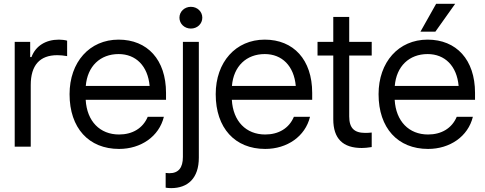

<svg xmlns="http://www.w3.org/2000/svg" viewBox="-20 -764 2525 1000"><path d="M56.6 0H140.1V-321.3C140.1 -423.8 187 -476.6 278.3 -476.6C293.5 -476.6 310.5 -475.1 329.6 -471.7V-552.2C319.3 -555.7 297.9 -557.6 287.1 -557.6C218.3 -557.6 165.5 -524.9 144 -466.8H137.2V-545.9H56.6Z M600.1 11.7C713.9 11.7 808.6 -53.2 833.5 -155.8H749.5C724.1 -95.2 668.9 -63.5 600.1 -63.5C500.5 -63.5 432.6 -132.3 426.3 -244.1H844.7V-280.3C844.7 -453.1 747.6 -557.6 597.7 -557.6C446.3 -557.6 342.3 -440.4 342.3 -273.4C342.3 -97.2 442.4 11.7 600.1 11.7ZM426.8 -316.4C435.1 -418.9 502 -482.4 597.7 -482.4C688 -482.4 750 -420.4 759.3 -316.4Z M871.6 215.8C958 215.8 1015.6 164.6 1015.6 57.1V-545.9H932.6V53.2C932.6 109.9 909.7 138.2 861.8 138.2C856 138.2 849.6 137.7 842.8 136.7V213.4C851.1 214.8 858.4 215.8 871.6 215.8ZM914.6 -671.9C914.6 -640.1 940.9 -615.2 974.1 -615.2C1007.8 -615.2 1033.7 -640.1 1033.7 -671.9C1033.7 -703.6 1007.8 -728.5 974.1 -728.5C940.9 -728.5 914.6 -703.6 914.6 -671.9Z M1361.3 11.7C1475.1 11.7 1569.8 -53.2 1594.7 -155.8H1510.7C1485.4 -95.2 1430.2 -63.5 1361.3 -63.5C1261.7 -63.5 1193.8 -132.3 1187.5 -244.1H1606V-280.3C1606 -453.1 1508.8 -557.6 1358.9 -557.6C1207.5 -557.6 1103.5 -440.4 1103.5 -273.4C1103.5 -97.2 1203.6 11.7 1361.3 11.7ZM1188 -316.4C1196.3 -418.9 1263.2 -482.4 1358.9 -482.4C1449.2 -482.4 1511.2 -420.4 1520.5 -316.4Z M1864.3 6.8C1878.4 6.8 1893.1 5.4 1916 2V-73.7C1903.3 -72.3 1893.1 -71.8 1882.3 -71.8C1825.2 -71.8 1798.8 -96.7 1798.8 -157.7V-474.6H1916V-545.9H1798.8V-675.8H1715.8V-545.9H1633.8V-474.6H1715.8V-143.1C1715.8 -41.5 1766.1 6.8 1864.3 6.8Z M2209.5 11.7C2323.2 11.7 2418 -53.2 2442.9 -155.8H2358.9C2333.5 -95.2 2278.3 -63.5 2209.5 -63.5C2109.9 -63.5 2042 -132.3 2035.6 -244.1H2454.1V-280.3C2454.1 -453.1 2356.9 -557.6 2207 -557.6C2055.7 -557.6 1951.7 -440.4 1951.7 -273.4C1951.7 -97.2 2051.8 11.7 2209.5 11.7ZM2036.1 -316.4C2044.4 -418.9 2111.3 -482.4 2207 -482.4C2297.4 -482.4 2359.4 -420.4 2368.7 -316.4ZM2169.9 -599.1H2247.6L2350.6 -744.1H2251.5Z"/></svg>

Font: Guggenheim Sans Display
Style: Regular
Weight: 400
Designer: Modified by Tom Baber under direction of Pentagram Design 2023
Foundry: rsms
Version: Version 1.001;Glyphs 3.1.2 (3151)